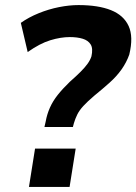

<svg xmlns="http://www.w3.org/2000/svg" viewBox="-20 -736 537 756"><path d="M155 -236 160 -258Q165 -286 176.5 -312Q188 -338 207.5 -362.5Q227 -387 255 -414Q280 -436 297 -453Q314 -470 324.5 -484.5Q335 -499 340 -514Q347 -545 337 -561Q327 -577 305.5 -583.5Q284 -590 255 -590Q219 -590 178 -577.5Q137 -565 89 -531L62 -646Q93 -668 132.5 -684Q172 -700 212.5 -708Q253 -716 289 -716Q367 -716 417 -696Q467 -676 486.5 -633.5Q506 -591 489 -521Q478 -490 458.5 -462.5Q439 -435 411 -410Q383 -385 351 -359Q324 -336 308 -318.5Q292 -301 284 -284.5Q276 -268 271 -251L267 -236ZM94 0 118 -151H278L254 0Z"/></svg>

Font: Nunito Sans 7pt Condensed ExtraBold
Style: Italic
Weight: 800
Width: 3
Italic angle: -9°
Designer: Vernon Adams
Foundry: Vernon Adams
Version: Version 3.101;gftools[0.9.27]